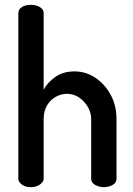

<svg xmlns="http://www.w3.org/2000/svg" viewBox="-20 -776 553 796"><path d="M108 0Q85 0 70.5 -11Q56 -22 56 -35V-722Q56 -737 70.5 -746.5Q85 -756 108 -756Q130 -756 145.5 -746.5Q161 -737 161 -722V-404Q176 -433 208.5 -456.5Q241 -480 289 -480Q336 -480 375.5 -453.5Q415 -427 439 -382.5Q463 -338 463 -283V-35Q463 -18 446.5 -9Q430 0 410 0Q392 0 375 -9Q358 -18 358 -35V-283Q358 -309 344 -333Q330 -357 307.5 -372Q285 -387 257 -387Q233 -387 211 -374.5Q189 -362 175 -339Q161 -316 161 -283V-35Q161 -22 145.5 -11Q130 0 108 0Z"/></svg>

Font: Dosis SemiBold
Style: Regular
Weight: 600
Designer: EdgarTolentino, PabloImpallari, IginoMarini
Foundry: EdgarTolentino, PabloImpallari, IginoMarini
Version: Version 3.001; ttfautohint (v1.8.2)